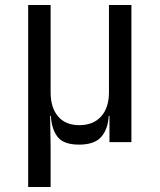

<svg xmlns="http://www.w3.org/2000/svg" viewBox="-20 -570 640 770"><path d="M93 180V-550H183V-200Q183 -138 213 -103Q243 -68 298 -68Q354 -68 385.5 -103Q417 -138 417 -200V-550H507V0H419V-105H416Q413 -52 386 -21Q359 10 297 10Q235 10 211 -21Q187 -52 184 -105H181L183 20V180Z"/></svg>

Font: NKDuy Mono
Style: Regular
Weight: 400
Monospace: yes
Designer: NKDuy
Foundry: NKDuy
Version: Version 2.251; ttfautohint (v1.8.4.7-5d5b)